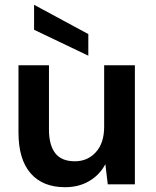

<svg xmlns="http://www.w3.org/2000/svg" viewBox="-20 -768 648 800"><path d="M251 12Q158 12 107.5 -46Q57 -104 57 -216V-496H184V-228Q184 -164 210 -130Q236 -96 292 -96Q345 -96 379.5 -134Q414 -172 414 -240V-496H542V0H429L419 -84Q396 -40 352.5 -14Q309 12 251 12ZM348 -536 122 -644V-748L348 -626Z"/></svg>

Font: Firefly Display
Style: Bold
Weight: 700
Designer: Colophon Foundry, Jonny Pinhorn
Foundry: Colophon Foundry
Version: Version 1.200; ttfautohint (v1.8.3)